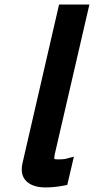

<svg xmlns="http://www.w3.org/2000/svg" viewBox="-20 -774 412 842"><path d="M180 48Q123 48 95 20Q67 -8 79 -60L239 -754H372L220 -97Q217 -80 218.5 -77.5Q220 -75 236 -75Q260 -75 270 -78L304 -87L275 37L254 41Q215 48 180 48Z"/></svg>

Font: Miedinger
Style: Bold-Italic
Weight: 700
Italic angle: -13°
Version: Version 001.000